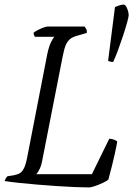

<svg xmlns="http://www.w3.org/2000/svg" viewBox="-27 -820 583 840"><path d="M365 0Q339 0 301.5 -1.5Q264 -3 220.5 -6Q177 -9 134.5 -12.5Q92 -16 55 -20Q18 -24 -7 -28Q-4 -36 -1 -41Q2 -46 6 -49L32 -53Q49 -56 60 -62.5Q71 -69 79 -86.5Q87 -104 93 -137L180 -584Q187 -617 196.5 -636Q206 -655 211 -659H126Q123 -663 121.5 -667.5Q120 -672 120 -677Q126 -682 138.5 -688.5Q151 -695 163.5 -699.5Q176 -704 182 -704H343Q346 -700 350 -693.5Q354 -687 353 -676L308 -663Q291 -658 280 -649.5Q269 -641 261.5 -624.5Q254 -608 248 -577L158 -119Q154 -96 146.5 -81Q139 -66 132 -58H375L451 -213Q462 -213 472 -209Q482 -205 486 -201Q482 -177 476 -150.5Q470 -124 463 -95Q456 -66 447 -34Q438 -27 422 -19.5Q406 -12 390 -6.5Q374 -1 365 0ZM468 -549Q461 -549 455 -550.5Q449 -552 446 -554L476 -789Q484 -793 495.5 -796.5Q507 -800 513 -800Q520 -800 525 -791.5Q530 -783 533 -772Q536 -761 536 -754Q536 -746 529 -721Q522 -696 511.5 -664Q501 -632 489.5 -601Q478 -570 468 -549Z"/></svg>

Font: Texturina 12pt Thin
Style: Italic
Weight: 250
Italic angle: -11°
Designer: Guillermo Torres Carreño
Foundry: Omnibus-Type
Version: Version 1.002